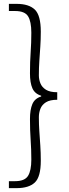

<svg xmlns="http://www.w3.org/2000/svg" viewBox="-20 -805 355 993"><path d="M26 168V132H58Q108 132 125 104.5Q142 77 142 21Q142 -32 138.5 -81Q135 -130 135 -189Q135 -238 147.5 -267Q160 -296 193 -306V-310Q160 -320 147.5 -348.5Q135 -377 135 -426Q135 -486 138.5 -534.5Q142 -583 142 -636Q142 -694 125 -721Q108 -748 58 -748H26V-785H66Q129 -785 160 -755.5Q191 -726 191 -641Q191 -601 188.5 -564Q186 -527 183.5 -491Q181 -455 181 -415Q181 -394 189 -374Q197 -354 217.5 -341Q238 -328 276 -328V-289Q238 -289 217.5 -276Q197 -263 189 -242.5Q181 -222 181 -199Q181 -161 183.5 -125Q186 -89 188.5 -52Q191 -15 191 26Q191 110 160 139Q129 168 66 168Z"/></svg>

Font: Noto Sans HK Thin Light
Style: Regular
Weight: 300
Version: Version 2.004-H2;hotconv 1.0.118;makeotfexe 2.5.65603